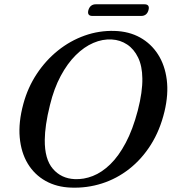

<svg xmlns="http://www.w3.org/2000/svg" viewBox="-20 -856 808 889"><path d="M510.5 -712.8Q577.2 -710.8 628.4 -682.5Q679.5 -654.1 711.5 -604.3Q743.5 -554.4 752.1 -487.2Q760.7 -419.9 741.6 -339.6Q720.7 -252.6 678.4 -185.7Q636.1 -118.8 578.2 -73.6Q520.3 -28.3 451.8 -6.5Q383.2 15.4 309.3 12.7Q242.4 10.5 191 -18.3Q139.6 -47.1 108.6 -98.3Q77.6 -149.6 71.3 -219.9Q65 -290.3 88.3 -375.7Q108.8 -451 150.1 -513.6Q191.4 -576.2 248.1 -621.8Q304.9 -667.4 371.9 -691.2Q438.9 -715 510.5 -712.8ZM325.9 -26.6Q367.7 -24.6 409.7 -41.1Q451.8 -57.6 490.7 -95.4Q529.6 -133.2 562.2 -194.8Q594.9 -256.3 617.9 -344Q629.4 -388.4 634.5 -425.4Q639.7 -462.4 639.1 -492.9Q638.5 -550.3 619.4 -589.6Q600.4 -628.9 568.7 -649.9Q537 -671 497.8 -673.2Q455.3 -675.8 412.4 -657.4Q369.4 -639 330.7 -600.5Q291.9 -562 261 -504.2Q230 -446.4 211.5 -370.3Q199 -320.6 193.3 -280.5Q187.6 -240.4 187.3 -208.7Q186.3 -118.9 225 -74.2Q263.6 -29.4 325.9 -26.6ZM389.2 -808.9Q393.2 -822.5 401.9 -829.3Q410.6 -836.1 422.8 -836.1H649.4Q661.6 -836.1 666.4 -829.4Q671.2 -822.7 667.5 -809.1Q663.7 -795.5 655.2 -788.9Q646.6 -782.2 634.1 -782.2H407.5Q395.3 -782.2 390.5 -788.9Q385.7 -795.5 389.2 -808.9Z"/></svg>

Font: Fraunces
Style: Italic
Weight: 900
Italic angle: -16°
Version: Version 1.000;[0bf87f6ff]